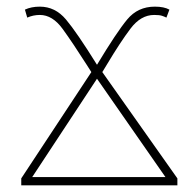

<svg xmlns="http://www.w3.org/2000/svg" viewBox="-20 -558 583 578"><path d="M44 0H514V-21L288 -341L302 -364Q342 -431 373 -472Q404 -513 444 -513Q460 -513 467.5 -510.5Q475 -508 481 -505L490 -529Q474 -538 446 -538Q395 -538 363 -499.5Q331 -461 272 -363Q211 -461 178.5 -499.5Q146 -538 100 -538Q74 -538 55 -529L62 -505Q80 -513 100 -513Q138 -513 168.5 -471Q199 -429 241 -363L255 -341L44 -21ZM77 -25 272 -321 478 -25Z"/></svg>

Font: Noto Sans UI Thin
Style: Regular
Weight: 250
Designer: Monotype Design Team
Foundry: Monotype Imaging Inc.
Version: Version 1.901